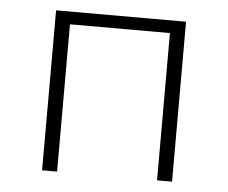

<svg xmlns="http://www.w3.org/2000/svg" viewBox="-41 -527 683 574"><g transform="rotate(5 300.0 -240.0)"><path d="M105 0V-480H495V0H450V-442H150V0Z"/></g></svg>

Font: Source Code Pro Light
Style: Regular
Weight: 300
Monospace: yes
Designer: Paul D. Hunt, Teo Tuominen
Foundry: Adobe Systems Incorporated
Version: Version 2.030;PS 1.000;hotconv 16.6.51;makeotf.lib2.5.65220